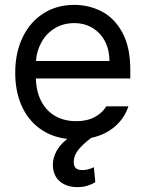

<svg xmlns="http://www.w3.org/2000/svg" viewBox="-20 -557 593 782"><path d="M195.3 114.3Q195.3 86.4 209.7 59.3Q224.1 32.2 253.9 8.8Q188.5 1 140.6 -34.4Q92.8 -69.8 67.4 -127.9Q42 -186 42 -260.7Q42 -341.8 72 -404.5Q102.1 -467.3 156.5 -502.2Q210.9 -537.1 282.2 -537.1Q342.3 -537.1 394 -510.5Q445.8 -483.9 478.3 -424.6Q510.7 -365.2 510.7 -272.5V-237.3H126Q127.9 -182.1 148.9 -143.1Q169.9 -104 206.3 -83.7Q242.7 -63.5 290 -63.5Q335 -63.5 366 -80.3Q397 -97.2 413.1 -124H502.9Q487.3 -75.7 448 -41.7Q408.7 -7.8 352.1 4.4Q318.8 28.8 299.6 52.5Q280.3 76.2 280.3 102.5Q280.3 119.1 288.3 127.4Q296.4 135.7 316.4 135.7Q338.9 135.7 362.3 124L368.2 184.6Q355.5 193.4 336.7 199.2Q317.9 205.1 294.9 205.1Q251 205.1 223.4 181.4Q195.8 157.7 195.3 114.3ZM425.8 -308.6Q425.8 -353 408 -387.9Q390.1 -422.9 357.4 -442.9Q324.7 -462.9 282.2 -462.9Q237.8 -462.9 203.4 -441.9Q168.9 -420.9 149.2 -385.5Q129.4 -350.1 126.5 -308.6Z"/></svg>

Font: Pretendard JP
Style: Regular
Weight: 400
Designer: Base glyphs from Inter by Rasmus Andersson; Hangeul glyphs from Noto Sans CJK(Source Han Sans) by Jang Soo-young and Kan
Foundry: Kil Hyung-jin
Version: Version 1.309